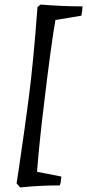

<svg xmlns="http://www.w3.org/2000/svg" viewBox="-20 -698 383 845"><path d="M69 127 53 109 63 44Q91 -147 106 -263Q127 -423 145 -667L159 -678Q252 -670 343 -670Q343 -651 338 -629L224 -610Q205 -503 174 -243Q153 -72 143 58L250 79Q248 107 243 118Q152 118 69 127Z"/></svg>

Font: Albura Medium
Style: Italic
Weight: 462
Italic angle: -7°
Designer: Mercedes Jáuregui
Foundry: Omnibus-Type Team
Version: Version 1.000